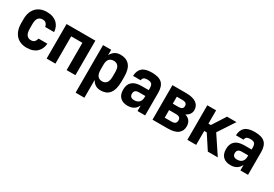

<svg xmlns="http://www.w3.org/2000/svg" viewBox="37 -1445 3641 2552"><g transform="rotate(30 1857.0 -169.5)"><path d="M265 9Q214 9 172.5 -7Q131 -23 102 -54.5Q73 -86 57 -132Q41 -178 41 -237V-303Q41 -358 57 -402Q73 -446 102 -476.5Q131 -507 172.5 -523Q214 -539 265 -539Q316 -539 355 -525Q394 -511 421 -486Q448 -461 462.5 -427Q477 -393 479 -354H343Q338 -383 320 -403.5Q302 -424 265 -424Q224 -424 200 -396Q176 -368 176 -303V-237Q176 -165 200 -135.5Q224 -106 265 -106Q302 -106 320 -126.5Q338 -147 343 -176H479Q476 -135 461 -101.5Q446 -68 419.5 -43Q393 -18 354.5 -4.5Q316 9 265 9Z M569 -530H1011V0H876V-419H704V0H569Z M1129 -530H1254V-447Q1274 -487 1308.5 -511.5Q1343 -536 1400 -536Q1486 -536 1535 -481Q1584 -426 1584 -303V-237Q1584 -171 1571.5 -124.5Q1559 -78 1535 -48Q1511 -18 1477 -4.5Q1443 9 1400 9Q1351 9 1317 -13.5Q1283 -36 1264 -74V200H1129ZM1358 -106Q1400 -106 1424.5 -135.5Q1449 -165 1449 -237V-303Q1449 -366 1424.5 -393.5Q1400 -421 1358 -421Q1313 -421 1288.5 -393.5Q1264 -366 1264 -303V-237Q1264 -165 1288.5 -135.5Q1313 -106 1358 -106Z M1811 6Q1739 6 1697.5 -34Q1656 -74 1656 -152Q1656 -232 1703 -273.5Q1750 -315 1844 -315H1954V-346Q1954 -391 1935.5 -409.5Q1917 -428 1873 -428Q1831 -428 1814.5 -414Q1798 -400 1796 -375H1679Q1681 -453 1726.5 -496Q1772 -539 1876 -539Q1985 -539 2033 -493Q2081 -447 2081 -347V0H1964V-83Q1954 -65 1941 -48.5Q1928 -32 1910 -20Q1892 -8 1868 -1Q1844 6 1811 6ZM1852 -102Q1901 -102 1927.5 -129Q1954 -156 1954 -207V-225H1859Q1817 -225 1800.5 -208.5Q1784 -192 1784 -163Q1784 -102 1852 -102Z M2194 -530H2403Q2459 -530 2499 -519.5Q2539 -509 2564.5 -489.5Q2590 -470 2601.5 -443.5Q2613 -417 2613 -386Q2613 -366 2606.5 -349Q2600 -332 2589 -318.5Q2578 -305 2564.5 -295Q2551 -285 2536 -279Q2585 -265 2609 -231.5Q2633 -198 2633 -149Q2633 -79 2583 -39.5Q2533 0 2423 0H2194ZM2423 -104Q2464 -104 2481 -119Q2498 -134 2498 -163Q2498 -192 2481 -206.5Q2464 -221 2423 -221H2321V-104ZM2403 -319Q2445 -319 2461.5 -333Q2478 -347 2478 -373Q2478 -398 2461.5 -412Q2445 -426 2403 -426H2321V-319Z M2729 -530H2864V-326H2901L3032 -530H3177L3011 -278L3196 0H3043L2903 -214H2864V0H2729Z M3390 6Q3318 6 3276.5 -34Q3235 -74 3235 -152Q3235 -232 3282 -273.5Q3329 -315 3423 -315H3533V-346Q3533 -391 3514.5 -409.5Q3496 -428 3452 -428Q3410 -428 3393.5 -414Q3377 -400 3375 -375H3258Q3260 -453 3305.5 -496Q3351 -539 3455 -539Q3564 -539 3612 -493Q3660 -447 3660 -347V0H3543V-83Q3533 -65 3520 -48.5Q3507 -32 3489 -20Q3471 -8 3447 -1Q3423 6 3390 6ZM3431 -102Q3480 -102 3506.5 -129Q3533 -156 3533 -207V-225H3438Q3396 -225 3379.5 -208.5Q3363 -192 3363 -163Q3363 -102 3431 -102Z"/></g></svg>

Font: Golos UI
Style: Bold
Weight: 700
Designer: A.Korolkova, Vitaly Kuzmin
Foundry: ParaType Ltd
Version: Version 2.000